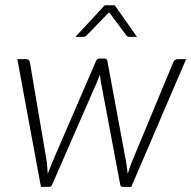

<svg xmlns="http://www.w3.org/2000/svg" viewBox="-20 -728 745 748"><path d="M47.5 0ZM47.5 -497.5H81Q94 -497.5 96.5 -485.5L163 -93Q165 -71 166 -51Q173.5 -71 182.5 -93L353.5 -489Q357 -500 368 -500H386.5Q397.5 -500 398.5 -489L472 -93Q473.5 -82 475 -71.5Q476.5 -61 477.5 -50.5Q480.5 -60.5 484.2 -71Q488 -81.5 492 -93L655 -485.5Q657.5 -491 662 -494.2Q666.5 -497.5 672 -497.5H705L491.5 0H457.5Q449.5 0 448 -10.5L372 -414.5Q370 -425.5 369 -437.5Q367 -431.5 365 -425.8Q363 -420 360.5 -414.5L184 -10.5Q180 0 172 0H139.5ZM513.5 -584.5H483.5Q480.5 -584.5 477 -586Q473.5 -587.5 471 -591.5L409.5 -674.5Q408.5 -675.5 407.2 -677.2Q406 -679 405 -680.5L399.5 -674.5L319 -591.5Q313 -584.5 305 -584.5H274L388 -707.5H427Z"/></svg>

Font: Lato Light
Style: Italic
Weight: 300
Italic angle: -7°
Designer: Lukasz Dziedzic
Foundry: tyPoland Lukasz Dziedzic
Version: Version 2.007; 2014-02-27